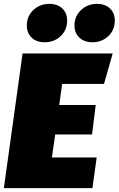

<svg xmlns="http://www.w3.org/2000/svg" viewBox="-27 -975 615 995"><path d="M204 -756Q162 -756 137 -780Q112 -804 112 -843Q112 -891 146 -923Q180 -955 229 -955Q271 -955 296 -931Q321 -907 321 -868Q321 -820 287.5 -788Q254 -756 204 -756ZM452 -756Q410 -756 384.5 -780Q359 -804 359 -843Q359 -891 393 -923Q427 -955 476 -955Q518 -955 543 -931Q568 -907 568 -868Q568 -820 534.5 -788Q501 -756 452 -756ZM557 -698 512 -540H295L280 -431H469L450 -278H259L242 -159H474L452 0H-7L90 -698Z"/></svg>

Font: Fira Sans Ultra
Style: Italic
Weight: 950
Italic angle: -8°
Designer: Carrois Corporate & Edenspiekermann AG
Foundry: Carrois Corporate GbR & Edenspiekermann AG
Version: Version 4.203;PS 004.203;hotconv 1.0.88;makeotf.lib2.5.64775